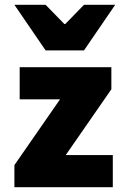

<svg xmlns="http://www.w3.org/2000/svg" viewBox="-20 -780 514 800"><path d="M40 0V-92L230 -366H62V-500H444V-408L254 -134H450V0ZM170 -570 40 -760H170L248 -680H252L330 -760H460L330 -570Z"/></svg>

Font: Mada Black
Style: Regular
Weight: 900
Designer: Khaled Hosny
Version: Version 1.5